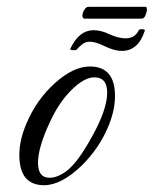

<svg xmlns="http://www.w3.org/2000/svg" viewBox="-20 -546 453 566"><path d="M110 0Q37 0 37 -89Q37 -133 58 -182Q88 -253 143 -302Q197 -350 245 -350Q319 -350 319 -263Q319 -218 297 -168Q271 -108 222 -59Q161 0 110 0ZM126 -22Q149 -22 175 -41Q208 -65 250 -141Q296 -223 296 -273Q296 -318 258 -318Q228 -318 190 -280Q153 -243 127 -186Q92 -111 92 -66Q92 -22 126 -22ZM340 -396Q327 -396 313.5 -400Q300 -404 286 -411Q261 -423 245 -423Q233 -423 224.5 -417Q216 -411 206 -400Q206 -398 198 -398Q194 -398 190 -399Q186 -400 187 -402Q201 -431 218 -444Q235 -457 256 -457Q278 -457 303 -445Q329 -433 350 -433Q378 -433 389 -457Q391 -460 398 -460Q401 -460 404.5 -459Q408 -458 407 -456Q397 -425 380 -410.5Q363 -396 340 -396ZM228 -491Q223 -493 223 -500Q223 -508 228.5 -517Q234 -526 241 -526H409Q413 -526 413 -518Q413 -511 409 -501Q405 -491 397 -491Z"/></svg>

Font: Carattere
Style: Regular
Weight: 400
Designer: Robert E. Leuschke
Foundry: Robert E. Leuschke
Version: Version 1.010; ttfautohint (v1.8.3)